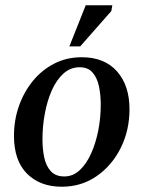

<svg xmlns="http://www.w3.org/2000/svg" viewBox="-20 -697 542 728"><path d="M214 11Q132 11 82.5 -38.5Q33 -88 33 -182Q33 -242 52 -295.5Q71 -349 105 -390.5Q139 -432 186 -456Q233 -480 290 -480Q376 -480 423.5 -426.5Q471 -373 471 -283Q471 -203 438 -136.5Q405 -70 347 -29.5Q289 11 214 11ZM224 -28Q257 -28 282.5 -52Q308 -76 325.5 -115Q343 -154 352.5 -202Q362 -250 362 -299Q362 -338 355 -370.5Q348 -403 330.5 -422.5Q313 -442 282 -442Q247 -442 220.5 -418Q194 -394 176.5 -354.5Q159 -315 150 -266.5Q141 -218 141 -169Q141 -131 148 -99Q155 -67 173 -47.5Q191 -28 224 -28ZM284 -521H243L305 -677H406L402 -655Z"/></svg>

Font: STIX Two Text Medium
Style: Italic
Weight: 500
Italic angle: -12°
Designer: Ross Mills, John Hudson & Paul Hanslow, Tiro Typeworks Ltd; with prior portions MicroPress Inc. and Coen Hoffman, Elsevi
Foundry: Tiro Typeworks Ltd
Version: Version 2.13 b171